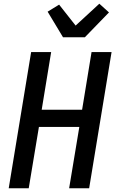

<svg xmlns="http://www.w3.org/2000/svg" viewBox="-20 -1016 640 1036"><path d="M27 0 148 -735H256L205 -424H423L474 -735H582L461 0H353L408 -331H190L135 0ZM320 -815 237 -953 299 -991 388 -878 516 -996 568 -949 438 -815Z"/></svg>

Font: Iosevka Semibold Extended
Style: Italic
Weight: 600
Width: 7
Italic angle: -9°
Monospace: yes
Designer: Belleve Invis
Foundry: Belleve Invis
Version: Version 32.5.0; ttfautohint (v1.8.4)